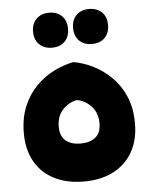

<svg xmlns="http://www.w3.org/2000/svg" viewBox="-53 -780 663 831"><g transform="rotate(-5 278.5 -364.0)"><path d="M278 7Q205 7 150.5 -20.5Q96 -48 66.5 -100Q37 -152 37 -224Q37 -289 58 -339.5Q79 -390 114 -425.5Q149 -461 192 -482.5Q235 -504 278 -512Q322 -504 364.5 -482.5Q407 -461 442.5 -425.5Q478 -390 499 -340Q520 -290 520 -225Q520 -153 490.5 -101Q461 -49 407 -21Q353 7 278 7ZM278 -158Q319 -158 343 -177.5Q367 -197 367 -238Q367 -284 341 -312Q315 -340 278 -347Q242 -340 216 -312Q190 -284 190 -238Q190 -197 214 -177.5Q238 -158 278 -158ZM191 -582Q157 -582 136 -602.5Q115 -623 115 -658Q115 -693 136 -713.5Q157 -734 191 -734Q226 -734 246.5 -713.5Q267 -693 267 -658Q267 -623 246.5 -602.5Q226 -582 191 -582ZM365 -583Q330 -583 309.5 -603.5Q289 -624 289 -659Q289 -694 309.5 -714.5Q330 -735 365 -735Q400 -735 420.5 -714.5Q441 -694 441 -659Q441 -624 420.5 -603.5Q400 -583 365 -583Z"/></g></svg>

Font: Baloo Bhaijaan 2 ExtraBold
Style: Regular
Weight: 800
Designer: Sanskriti Dholi, Noopur Datye and Ek Type
Foundry: Ek Type
Version: Version 1.701